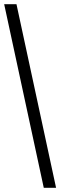

<svg xmlns="http://www.w3.org/2000/svg" viewBox="-20 -780 289 921"><path d="M190 121 0 -760H59L249 121Z"/></svg>

Font: Noto Serif Condensed SemiBold
Style: Regular
Weight: 600
Width: 3
Designer: Monotype Design Team
Foundry: Monotype Imaging Inc.
Version: Version 2.013